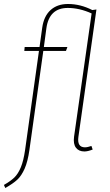

<svg xmlns="http://www.w3.org/2000/svg" viewBox="-59 -757 559 972"><path d="M371.1 -11.2Q384.3 -11.2 403.8 -18.1L410.2 0Q385.7 9.8 368.2 9.8Q339.8 9.8 325.4 -9.3Q311 -28.3 315.9 -64.9L404.8 -689Q343.3 -716.8 284.2 -716.8Q189.9 -716.8 175.8 -613.8L163.1 -519H282.2L274.9 -499H160.2L89.8 2.9Q81.5 61 65.7 96.9Q49.8 132.8 28.6 152.6Q7.3 172.4 -32.2 194.8L-39.1 179.2Q-4.9 159.7 13.9 141.4Q32.7 123 46.4 90.1Q60.1 57.1 67.9 2.9L138.2 -499H64L65.9 -519H141.1L154.8 -617.2Q163.1 -675.3 197 -706.1Q231 -736.8 285.2 -736.8Q348.1 -736.8 408.2 -706.1L429.2 -709L337.9 -64Q330.6 -11.2 371.1 -11.2Z"/></svg>

Font: Fira Sans Compressed Thin
Style: Italic
Weight: 100
Width: 3
Italic angle: -8°
Designer: Carrois Corporate & Edenspiekermann AG
Foundry: Carrois Corporate GbR & Edenspiekermann AG
Version: Version 4.203;PS 004.203;hotconv 1.0.88;makeotf.lib2.5.64775